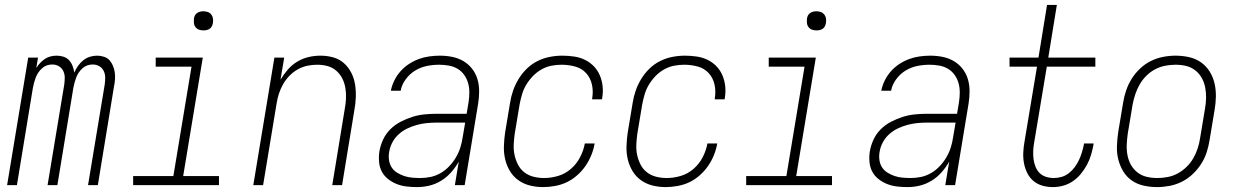

<svg xmlns="http://www.w3.org/2000/svg" viewBox="-20 -755 5040 783"><path d="M9 0 95 -520H135L128 -478Q135 -489 144 -498.5Q153 -508 163.5 -515Q174 -522 186.5 -525Q199 -528 211 -528Q226 -528 239.5 -523.5Q253 -519 262 -509Q271 -499 276 -486Q281 -473 283 -459Q289 -473 298 -486Q307 -499 319.5 -509Q332 -519 346.5 -523.5Q361 -528 376 -528Q390 -528 404 -523.5Q418 -519 426.5 -509.5Q435 -500 440.5 -487Q446 -474 448 -460Q450 -446 449 -431.5Q448 -417 445 -403L379 0H339L407 -410Q409 -424 409 -438.5Q409 -453 403 -465.5Q397 -478 385 -485Q373 -492 358 -492Q347 -492 336.5 -488.5Q326 -485 317 -477Q308 -469 301.5 -459.5Q295 -450 291 -439.5Q287 -429 284 -418Q281 -407 279 -396L214 0H174L242 -410Q244 -424 244 -438.5Q244 -453 238 -465.5Q232 -478 220 -485Q208 -492 193 -492Q182 -492 171.5 -488.5Q161 -485 152 -477Q143 -469 136.5 -459.5Q130 -450 126 -439.5Q122 -429 119 -418Q116 -407 114 -396L49 0Z M873 0H523V-37H687L761 -483H615V-520H807L727 -37H873ZM810 -631Q800 -631 791.5 -634Q783 -637 777.5 -644Q772 -651 771 -660.5Q770 -670 771 -680Q772 -686 775 -692Q778 -698 784 -702Q790 -706 796.5 -707.5Q803 -709 809 -709Q819 -709 827.5 -706Q836 -703 841.5 -696Q847 -689 848.5 -679.5Q850 -670 848 -660Q847 -654 844 -648Q841 -642 835.5 -638Q830 -634 823 -632.5Q816 -631 810 -631Z M1013 0 1099 -520H1139L1124 -430Q1137 -452 1154 -471.5Q1171 -491 1193 -504Q1215 -517 1239 -522.5Q1263 -528 1287 -528Q1314 -528 1339 -521Q1364 -514 1382.5 -497.5Q1401 -481 1412.5 -458.5Q1424 -436 1428 -410.5Q1432 -385 1431 -358Q1430 -331 1425 -305L1375 0H1335L1386 -311Q1390 -332 1391 -353.5Q1392 -375 1388.5 -396Q1385 -417 1376 -435Q1367 -453 1351.5 -466.5Q1336 -480 1316 -485.5Q1296 -491 1274 -491Q1254 -491 1234 -487Q1214 -483 1195 -472.5Q1176 -462 1160.5 -446Q1145 -430 1134.5 -411.5Q1124 -393 1117.5 -373Q1111 -353 1108 -333L1053 0Z M1681 8Q1659 8 1638 5.5Q1617 3 1598 -4.5Q1579 -12 1563 -24.5Q1547 -37 1537.5 -54.5Q1528 -72 1526 -93.5Q1524 -115 1527 -136Q1531 -161 1542 -185Q1553 -209 1571.5 -227.5Q1590 -246 1614 -258.5Q1638 -271 1662 -278.5Q1686 -286 1711 -288.5Q1736 -291 1760 -291H1883L1891 -339Q1894 -359 1894 -378.5Q1894 -398 1889 -416Q1884 -434 1873 -449.5Q1862 -465 1846 -474.5Q1830 -484 1810.5 -487.5Q1791 -491 1771 -491Q1746 -491 1721 -486Q1696 -481 1673.5 -467.5Q1651 -454 1634.5 -431.5Q1618 -409 1614 -385H1574Q1578 -406 1588 -426.5Q1598 -447 1613.5 -464.5Q1629 -482 1648.5 -494.5Q1668 -507 1688.5 -514.5Q1709 -522 1731 -525Q1753 -528 1774 -528Q1800 -528 1824.5 -523Q1849 -518 1869.5 -506Q1890 -494 1905 -475Q1920 -456 1927 -432.5Q1934 -409 1934 -383.5Q1934 -358 1930 -333L1875 0H1835L1851 -96Q1838 -73 1820 -52.5Q1802 -32 1779 -18Q1756 -4 1731 2Q1706 8 1681 8ZM1694 -29Q1715 -29 1736.5 -33.5Q1758 -38 1777.5 -49.5Q1797 -61 1812.5 -77.5Q1828 -94 1839.5 -113.5Q1851 -133 1857.5 -154Q1864 -175 1867 -196L1877 -255H1760Q1740 -255 1720 -253Q1700 -251 1680 -245.5Q1660 -240 1641 -231Q1622 -222 1606 -207.5Q1590 -193 1580 -174Q1570 -155 1567 -135Q1564 -118 1566.5 -101.5Q1569 -85 1577.5 -72Q1586 -59 1600 -50.5Q1614 -42 1629 -37Q1644 -32 1661 -30.5Q1678 -29 1694 -29Z M2195 8Q2167 8 2141 1.5Q2115 -5 2094 -20Q2073 -35 2059.5 -57.5Q2046 -80 2040 -106Q2034 -132 2035 -160Q2036 -188 2040 -215L2060 -335Q2064 -361 2072.5 -385.5Q2081 -410 2095 -433Q2109 -456 2128.5 -475Q2148 -494 2172 -506Q2196 -518 2222 -523Q2248 -528 2273 -528Q2297 -528 2321 -524.5Q2345 -521 2365.5 -511Q2386 -501 2401.5 -485Q2417 -469 2426 -448Q2435 -427 2437.5 -403.5Q2440 -380 2436 -356L2435 -350H2395V-354Q2400 -383 2394 -410Q2388 -437 2370.5 -456.5Q2353 -476 2326 -483.5Q2299 -491 2270 -491Q2250 -491 2229 -487Q2208 -483 2188.5 -472Q2169 -461 2153.5 -445Q2138 -429 2126.5 -410Q2115 -391 2109 -370.5Q2103 -350 2099 -329L2079 -209Q2076 -187 2075 -165Q2074 -143 2078.5 -122.5Q2083 -102 2092.5 -83.5Q2102 -65 2118 -52.5Q2134 -40 2155 -34.5Q2176 -29 2199 -29Q2227 -29 2256 -37.5Q2285 -46 2308.5 -66.5Q2332 -87 2346 -114.5Q2360 -142 2365 -170H2405Q2401 -146 2391.5 -122.5Q2382 -99 2367.5 -78Q2353 -57 2333 -39.5Q2313 -22 2290.5 -11.5Q2268 -1 2243 3.5Q2218 8 2195 8Z M2695 8Q2667 8 2641 1.5Q2615 -5 2594 -20Q2573 -35 2559.5 -57.5Q2546 -80 2540 -106Q2534 -132 2535 -160Q2536 -188 2540 -215L2560 -335Q2564 -361 2572.5 -385.5Q2581 -410 2595 -433Q2609 -456 2628.5 -475Q2648 -494 2672 -506Q2696 -518 2722 -523Q2748 -528 2773 -528Q2797 -528 2821 -524.5Q2845 -521 2865.5 -511Q2886 -501 2901.5 -485Q2917 -469 2926 -448Q2935 -427 2937.5 -403.5Q2940 -380 2936 -356L2935 -350H2895V-354Q2900 -383 2894 -410Q2888 -437 2870.5 -456.5Q2853 -476 2826 -483.5Q2799 -491 2770 -491Q2750 -491 2729 -487Q2708 -483 2688.5 -472Q2669 -461 2653.5 -445Q2638 -429 2626.5 -410Q2615 -391 2609 -370.5Q2603 -350 2599 -329L2579 -209Q2576 -187 2575 -165Q2574 -143 2578.5 -122.5Q2583 -102 2592.5 -83.5Q2602 -65 2618 -52.5Q2634 -40 2655 -34.5Q2676 -29 2699 -29Q2727 -29 2756 -37.5Q2785 -46 2808.5 -66.5Q2832 -87 2846 -114.5Q2860 -142 2865 -170H2905Q2901 -146 2891.5 -122.5Q2882 -99 2867.5 -78Q2853 -57 2833 -39.5Q2813 -22 2790.5 -11.5Q2768 -1 2743 3.5Q2718 8 2695 8Z M3373 0H3023V-37H3187L3261 -483H3115V-520H3307L3227 -37H3373ZM3310 -631Q3300 -631 3291.5 -634Q3283 -637 3277.5 -644Q3272 -651 3271 -660.5Q3270 -670 3271 -680Q3272 -686 3275 -692Q3278 -698 3284 -702Q3290 -706 3296.5 -707.5Q3303 -709 3309 -709Q3319 -709 3327.5 -706Q3336 -703 3341.5 -696Q3347 -689 3348.5 -679.5Q3350 -670 3348 -660Q3347 -654 3344 -648Q3341 -642 3335.5 -638Q3330 -634 3323 -632.5Q3316 -631 3310 -631Z M3681 8Q3659 8 3638 5.5Q3617 3 3598 -4.5Q3579 -12 3563 -24.5Q3547 -37 3537.5 -54.5Q3528 -72 3526 -93.5Q3524 -115 3527 -136Q3531 -161 3542 -185Q3553 -209 3571.5 -227.5Q3590 -246 3614 -258.5Q3638 -271 3662 -278.5Q3686 -286 3711 -288.5Q3736 -291 3760 -291H3883L3891 -339Q3894 -359 3894 -378.5Q3894 -398 3889 -416Q3884 -434 3873 -449.5Q3862 -465 3846 -474.5Q3830 -484 3810.5 -487.5Q3791 -491 3771 -491Q3746 -491 3721 -486Q3696 -481 3673.5 -467.5Q3651 -454 3634.5 -431.5Q3618 -409 3614 -385H3574Q3578 -406 3588 -426.5Q3598 -447 3613.5 -464.5Q3629 -482 3648.5 -494.5Q3668 -507 3688.5 -514.5Q3709 -522 3731 -525Q3753 -528 3774 -528Q3800 -528 3824.5 -523Q3849 -518 3869.5 -506Q3890 -494 3905 -475Q3920 -456 3927 -432.5Q3934 -409 3934 -383.5Q3934 -358 3930 -333L3875 0H3835L3851 -96Q3838 -73 3820 -52.5Q3802 -32 3779 -18Q3756 -4 3731 2Q3706 8 3681 8ZM3694 -29Q3715 -29 3736.5 -33.5Q3758 -38 3777.5 -49.5Q3797 -61 3812.5 -77.5Q3828 -94 3839.5 -113.5Q3851 -133 3857.5 -154Q3864 -175 3867 -196L3877 -255H3760Q3740 -255 3720 -253Q3700 -251 3680 -245.5Q3660 -240 3641 -231Q3622 -222 3606 -207.5Q3590 -193 3580 -174Q3570 -155 3567 -135Q3564 -118 3566.5 -101.5Q3569 -85 3577.5 -72Q3586 -59 3600 -50.5Q3614 -42 3629 -37Q3644 -32 3661 -30.5Q3678 -29 3694 -29Z M4274 8Q4251 8 4230.5 2Q4210 -4 4194.5 -17Q4179 -30 4169.5 -49Q4160 -68 4156 -89Q4152 -110 4153 -132.5Q4154 -155 4158 -177L4209 -483H4097V-520H4215L4250 -735H4290L4255 -520H4447V-483H4249L4197 -171Q4194 -154 4193.5 -137.5Q4193 -121 4195 -105.5Q4197 -90 4203 -75Q4209 -60 4219.5 -49.5Q4230 -39 4245.5 -34Q4261 -29 4278 -29Q4293 -29 4309 -33.5Q4325 -38 4338.5 -48.5Q4352 -59 4362.5 -73Q4373 -87 4380 -102Q4387 -117 4392 -133Q4397 -149 4400 -165L4401 -170H4440L4439 -163Q4435 -142 4429 -122Q4423 -102 4412.5 -82.5Q4402 -63 4387.5 -45.5Q4373 -28 4354.5 -15.5Q4336 -3 4315 2.5Q4294 8 4274 8Z M4699 8Q4671 8 4644 2Q4617 -4 4595.5 -19Q4574 -34 4560.5 -56.5Q4547 -79 4540.5 -105Q4534 -131 4535 -159Q4536 -187 4540 -215L4560 -335Q4564 -361 4572.5 -386Q4581 -411 4595 -433.5Q4609 -456 4629 -475Q4649 -494 4673 -506Q4697 -518 4723 -523Q4749 -528 4774 -528Q4802 -528 4829 -522Q4856 -516 4877.5 -501Q4899 -486 4913 -463.5Q4927 -441 4933 -415Q4939 -389 4938.5 -361Q4938 -333 4933 -305L4913 -185Q4909 -159 4901 -134Q4893 -109 4878.5 -86.5Q4864 -64 4844 -45Q4824 -26 4800 -14Q4776 -2 4750 3Q4724 8 4699 8ZM4700 -29Q4720 -29 4741.5 -33Q4763 -37 4782.5 -47.5Q4802 -58 4818.5 -74Q4835 -90 4846 -109Q4857 -128 4864 -149Q4871 -170 4874 -191L4894 -311Q4898 -333 4898.5 -355Q4899 -377 4895 -398Q4891 -419 4881 -437Q4871 -455 4854.5 -468Q4838 -481 4817.5 -486Q4797 -491 4774 -491Q4754 -491 4732.5 -487Q4711 -483 4691 -472.5Q4671 -462 4655 -446Q4639 -430 4628 -411Q4617 -392 4610 -371Q4603 -350 4599 -329L4579 -209Q4576 -187 4575 -165Q4574 -143 4578 -122Q4582 -101 4592 -83Q4602 -65 4618.5 -52Q4635 -39 4656 -34Q4677 -29 4700 -29Z"/></svg>

Font: Iosevka Extralight Oblique
Style: Regular
Weight: 200
Italic angle: -9°
Monospace: yes
Designer: Belleve Invis
Foundry: Belleve Invis
Version: Version 32.5.0; ttfautohint (v1.8.4)